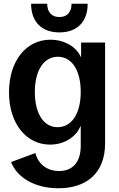

<svg xmlns="http://www.w3.org/2000/svg" viewBox="-20 -772 635 1025"><path d="M292 233C441 233 541 153 541 -7V-545H413V-465C389 -522 324 -560 249 -560C119 -560 28 -446 28 -279C28 -113 120 0 247 0C323 0 386 -40 411 -101V7C411 93 368 141 296 141C232 141 184 105 169 45L39 93C73 179 169 233 292 233ZM287 -93C213 -93 166 -166 166 -281C166 -396 214 -469 289 -469C364 -469 411 -396 411 -281C411 -166 363 -93 287 -93ZM297 -599C392 -599 448 -656 448 -752H362C362 -707 338 -681 297 -681C256 -681 232 -707 232 -752H146C146 -656 202 -599 297 -599Z"/></svg>

Font: Ronzino
Style: Bold
Weight: 700
Designer: Nunzio Mazzaferro
Foundry: Collletttivo
Version: Version 1.000;Glyphs 3.3 (3337)